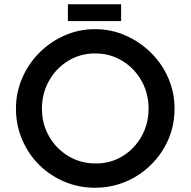

<svg xmlns="http://www.w3.org/2000/svg" viewBox="-20 -874 895 902"><path d="M55 -364Q55 -439 84 -506.5Q113 -574 164 -625.5Q215 -677 282.5 -707Q350 -737 426 -737Q503 -737 570.5 -707Q638 -677 690 -625.5Q742 -574 771 -506.5Q800 -439 800 -364Q800 -286 771 -219Q742 -152 690 -100.5Q638 -49 570.5 -20.5Q503 8 426 8Q350 8 282.5 -20.5Q215 -49 164 -99.5Q113 -150 84 -218Q55 -286 55 -364ZM177 -363Q177 -292 210.5 -233.5Q244 -175 301.5 -140.5Q359 -106 430 -106Q500 -106 556 -140.5Q612 -175 645 -233.5Q678 -292 678 -364Q678 -436 644.5 -495Q611 -554 554 -588.5Q497 -623 427 -623Q357 -623 300 -588Q243 -553 210 -494Q177 -435 177 -363ZM299 -854H549V-775H299Z"/></svg>

Font: Reem Kufi Fun Medium
Style: Regular
Weight: 500
Designer: Khaled Hosny
Version: Version 1.005